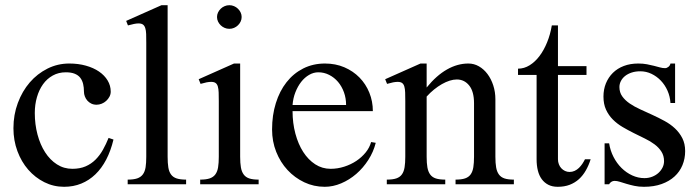

<svg xmlns="http://www.w3.org/2000/svg" viewBox="-20 -716 2717 746"><path d="M229 9.8Q188 9.8 152.3 -8.1Q116.7 -25.9 89.8 -56.6Q63 -87.4 47.6 -128.9Q32.2 -170.4 32.2 -217.8Q32.2 -270 49.3 -315.9Q66.4 -361.8 95.7 -395.8Q125 -429.7 164.6 -449.5Q204.1 -469.2 249 -469.2Q284.2 -469.2 313.7 -460.9Q343.3 -452.6 364.7 -438Q386.2 -423.3 398.2 -403.3Q410.2 -383.3 410.2 -359.9Q410.2 -349.6 405.3 -340.3Q400.4 -331.1 392.6 -324Q384.8 -316.9 375 -313Q365.2 -309.1 355 -309.1Q343.8 -309.1 334.7 -313.5Q325.7 -317.9 319.3 -325.2Q313 -332.5 309.6 -341.6Q306.2 -350.6 306.2 -359.9Q306.2 -376 303 -389.6Q299.8 -403.3 292 -413.6Q284.2 -423.8 270.5 -429.4Q256.8 -435.1 235.8 -435.1Q207.5 -435.1 185.1 -422.6Q162.6 -410.2 147.2 -388.7Q131.8 -367.2 123.5 -338.4Q115.2 -309.6 115.2 -276.9Q115.2 -232.9 125.7 -193.4Q136.2 -153.8 155.3 -124.3Q174.3 -94.7 201.2 -77.4Q228 -60.1 261.2 -60.1Q290.5 -60.1 312.5 -69.6Q334.5 -79.1 351.1 -95.7Q367.7 -112.3 379.9 -134Q392.1 -155.8 401.9 -180.2L420.9 -173.8Q410.6 -130.4 392.8 -96.2Q375 -62 350.6 -38.6Q326.2 -15.1 295.7 -2.7Q265.1 9.8 229 9.8Z M631.3 -106.9Q631.3 -82.5 634 -65.7Q636.7 -48.8 644.5 -38.1Q652.3 -27.3 666.5 -22.7Q680.7 -18.1 703.1 -18.1V0H476.1V-18.1Q499 -18.1 513.2 -22.9Q527.3 -27.8 535.2 -38.6Q543 -49.3 545.7 -66.2Q548.3 -83 548.3 -106.9V-549.8Q548.3 -569.3 547.9 -583.5Q547.4 -597.7 544.4 -606.9Q541.5 -616.2 535.4 -620.6Q529.3 -625 518.1 -625Q510.7 -625 500.7 -623Q490.7 -621.1 477.1 -617.2L470.2 -634.8L607.4 -695.8H631.3Z M871.1 -695.8Q880.9 -695.8 889.4 -692.1Q897.9 -688.5 904.5 -682.1Q911.1 -675.8 915 -667.5Q918.9 -659.2 918.9 -649.9Q918.9 -640.6 915 -632.3Q911.1 -624 904.5 -617.7Q897.9 -611.3 889.4 -607.7Q880.9 -604 871.1 -604Q861.3 -604 852.8 -607.7Q844.2 -611.3 837.6 -617.7Q831.1 -624 827.1 -632.3Q823.2 -640.6 823.2 -649.9Q823.2 -659.2 827.1 -667.5Q831.1 -675.8 837.6 -682.1Q844.2 -688.5 852.8 -692.1Q861.3 -695.8 871.1 -695.8ZM830.1 -323.2Q830.1 -342.8 829.6 -356.7Q829.1 -370.6 826.4 -379.9Q823.7 -389.2 817.6 -393.6Q811.5 -397.9 800.3 -397.9Q792.5 -397.9 782.5 -396Q772.5 -394 759.3 -390.1L752 -408.2L889.2 -469.2H913.1V-106.9Q913.1 -82.5 916 -65.7Q918.9 -48.8 926.8 -38.1Q934.6 -27.3 948.5 -22.7Q962.4 -18.1 984.9 -18.1V0H757.8V-18.1Q780.8 -18.1 794.9 -22.9Q809.1 -27.8 816.9 -38.6Q824.7 -49.3 827.4 -66.2Q830.1 -83 830.1 -106.9Z M1241.7 9.8Q1199.2 9.8 1162.1 -7.8Q1125 -25.4 1097.2 -55.4Q1069.3 -85.4 1053.2 -126Q1037.1 -166.5 1037.1 -212.9Q1037.1 -268.6 1051.8 -315.4Q1066.4 -362.3 1093.3 -396.5Q1120.1 -430.7 1158.2 -450Q1196.3 -469.2 1242.7 -469.2Q1283.7 -469.2 1317.9 -454.6Q1352.1 -439.9 1376.7 -414.8Q1401.4 -389.6 1415 -356Q1428.7 -322.3 1428.7 -284.2H1116.7Q1116.7 -237.8 1127.7 -196.8Q1138.7 -155.8 1158.2 -125.5Q1177.7 -95.2 1204.8 -77.6Q1231.9 -60.1 1264.6 -60.1Q1291.5 -60.1 1317.4 -68.4Q1343.3 -76.7 1364.5 -90.8Q1385.7 -105 1400.9 -123.8Q1416 -142.6 1421.9 -164.1L1439.9 -161.1Q1431.2 -126 1411.1 -94.7Q1391.1 -63.5 1364.3 -40.3Q1337.4 -17.1 1305.7 -3.7Q1273.9 9.8 1241.7 9.8ZM1324.7 -308.1Q1324.7 -334.5 1316.4 -357.4Q1308.1 -380.4 1293.5 -397.7Q1278.8 -415 1259 -425Q1239.3 -435.1 1216.8 -435.1Q1198.2 -435.1 1180.9 -425Q1163.6 -415 1150.1 -397.7Q1136.7 -380.4 1127.7 -357.4Q1118.7 -334.5 1116.7 -308.1Z M1554.7 -323.2Q1554.7 -342.8 1554.2 -356.7Q1553.7 -370.6 1551 -379.9Q1548.3 -389.2 1542.2 -393.6Q1536.1 -397.9 1524.9 -397.9Q1517.1 -397.9 1507.3 -396Q1497.6 -394 1483.9 -390.1L1476.6 -408.2L1613.8 -469.2H1637.7V-376Q1675.8 -422.9 1716.6 -446Q1757.3 -469.2 1799.8 -469.2Q1821.8 -469.2 1840.8 -458.3Q1859.9 -447.3 1874 -428.5Q1888.2 -409.7 1896.5 -384.3Q1904.8 -358.9 1904.8 -330.1V-106.9Q1904.8 -82.5 1907.7 -65.7Q1910.6 -48.8 1918.5 -38.1Q1926.3 -27.3 1940.2 -22.7Q1954.1 -18.1 1976.6 -18.1V0H1750V-18.1Q1772.9 -18.1 1787.1 -22.9Q1801.3 -27.8 1808.8 -38.6Q1816.4 -49.3 1819.1 -66.2Q1821.8 -83 1821.8 -106.9V-314.9Q1821.8 -360.4 1803 -383.8Q1784.2 -407.2 1754.9 -407.2Q1741.7 -407.2 1727.1 -402.6Q1712.4 -397.9 1697 -389.2Q1681.6 -380.4 1666.5 -368.2Q1651.4 -356 1637.7 -340.8V-106.9Q1637.7 -82.5 1640.6 -65.7Q1643.6 -48.8 1651.4 -38.1Q1659.2 -27.3 1673.3 -22.7Q1687.5 -18.1 1710 -18.1V0H1482.9V-18.1Q1505.9 -18.1 1520 -22.9Q1534.2 -27.8 1541.7 -38.6Q1549.3 -49.3 1552 -66.2Q1554.7 -83 1554.7 -106.9Z M1992.7 -424.8V-449.2Q2016.6 -449.2 2037.8 -462.4Q2059.1 -475.6 2076.2 -498.3Q2093.3 -521 2105.7 -551.5Q2118.2 -582 2124 -617.2H2147.9V-459H2258.8V-424.8H2147.9V-97.2Q2147.9 -86.9 2151.4 -77.9Q2154.8 -68.8 2160.9 -62.3Q2167 -55.7 2175.3 -51.8Q2183.6 -47.9 2192.9 -47.9Q2203.6 -47.9 2212.9 -52.2Q2222.2 -56.6 2229.5 -63.7Q2236.8 -70.8 2242.7 -79.6Q2248.5 -88.4 2252.9 -97.2H2274.9Q2267.6 -73.7 2256.3 -54Q2245.1 -34.2 2229.5 -20Q2213.9 -5.9 2193.4 2Q2172.9 9.8 2147 9.8Q2126 9.8 2110.6 2Q2095.2 -5.9 2085 -19.8Q2074.7 -33.7 2069.8 -53.5Q2064.9 -73.2 2064.9 -97.2V-424.8Z M2329.1 -159.2H2346.7Q2351.1 -130.9 2363.8 -106.2Q2376.5 -81.5 2395 -63.2Q2413.6 -44.9 2436.5 -34.4Q2459.5 -23.9 2483.9 -23.9Q2500 -23.9 2513.9 -29.3Q2527.8 -34.7 2538.1 -43.9Q2548.3 -53.2 2554.2 -64.9Q2560.1 -76.7 2560.1 -89.8Q2560.1 -110.8 2550 -126.7Q2540 -142.6 2523.4 -155Q2506.8 -167.5 2485.6 -177.7Q2464.4 -188 2442.4 -199Q2420.4 -210 2399.2 -222.4Q2377.9 -234.9 2361.3 -251.5Q2344.7 -268.1 2334.7 -289.8Q2324.7 -311.5 2324.7 -340.8Q2324.7 -368.7 2334.2 -392.1Q2343.8 -415.5 2361.3 -432.9Q2378.9 -450.2 2403.8 -459.7Q2428.7 -469.2 2460 -469.2Q2478.5 -469.2 2493.7 -466.3Q2508.8 -463.4 2521.2 -460.2Q2533.7 -457 2544.2 -454.1Q2554.7 -451.2 2564 -451.2Q2570.8 -451.2 2577.1 -456.3Q2583.5 -461.4 2585 -469.2H2603V-315.9H2585Q2583.5 -341.3 2573.5 -363.8Q2563.5 -386.2 2547.6 -402.8Q2531.7 -419.4 2511.2 -429.2Q2490.7 -439 2467.8 -439Q2449.2 -439 2434.3 -434.1Q2419.4 -429.2 2408.9 -420.9Q2398.4 -412.6 2392.6 -401.4Q2386.7 -390.1 2386.7 -377.9Q2386.7 -356.9 2397.7 -341.6Q2408.7 -326.2 2426.5 -314Q2444.3 -301.8 2467.3 -291.3Q2490.2 -280.8 2514.4 -269.8Q2538.6 -258.8 2561.5 -246.3Q2584.5 -233.9 2602.3 -217.3Q2620.1 -200.7 2631.1 -179.2Q2642.1 -157.7 2642.1 -128.9Q2642.1 -99.6 2631.6 -74.2Q2621.1 -48.8 2600.8 -30.3Q2580.6 -11.7 2550.8 -1Q2521 9.8 2481.9 9.8Q2461.4 9.8 2444.6 6.1Q2427.7 2.4 2414.1 -1.7Q2400.4 -5.9 2388.9 -9.5Q2377.4 -13.2 2367.7 -13.2Q2360.8 -13.2 2355 -9.3Q2349.1 -5.4 2346.7 0H2329.1Z"/></svg>

Font: YBG Bobotsari
Style: Regular
Weight: 400
Designer: R.S. Wihananto
Foundry: R.S. Wihananto
Version: Version 2.0.1